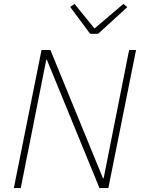

<svg xmlns="http://www.w3.org/2000/svg" viewBox="-20 -951 721 971"><path d="M217 -649H214L85 0H50L190 -698H235L501 -49H504L633 -698H668L528 0H483ZM436 -780 335 -916 357 -931 458 -807 604 -931 624 -915 476 -780Z"/></svg>

Font: IBM Plex Sans ExtLt
Style: Italic
Weight: 200
Italic angle: -11°
Designer: Mike Abbink, Paul van der Laan, Pieter van Rosmalen
Foundry: Bold Monday
Version: Version 3.005